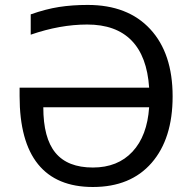

<svg xmlns="http://www.w3.org/2000/svg" viewBox="-20 -745 779 775"><path d="M355 -68.8Q455.1 -68.8 514.6 -132.6Q574.2 -196.3 582 -312H154.8Q154.8 -187.5 203.9 -128.2Q252.9 -68.8 355 -68.8ZM332 -646Q222.2 -646 104 -605V-687Q165 -708.5 218.3 -716.8Q271.5 -725.1 334 -725.1Q496.1 -725.1 586.4 -627.4Q676.8 -529.8 676.8 -356Q676.8 -185.1 592 -87.6Q507.3 9.8 355 9.8Q208 9.8 133.5 -82.3Q59.1 -174.3 59.1 -356.9V-391.1H582Q573.7 -517.6 510.7 -581.8Q447.8 -646 332 -646Z"/></svg>

Font: NotoSans
Style: Regular
Weight: 400
Designer: Monotype Design team
Foundry: Monotype Imaging Inc.
Version: Version 1.04; ttfautohint (v1.4.1)